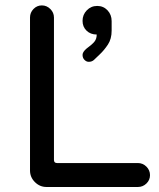

<svg xmlns="http://www.w3.org/2000/svg" viewBox="-20 -708 602 728"><path d="M93.8 -61.5V-641.6Q93.8 -660.2 106.9 -673.8Q120.1 -687.5 138.7 -687.5Q157.2 -687.5 170.9 -673.8Q184.6 -660.2 184.6 -641.6V-101.6Q184.6 -89.8 196.3 -89.8H502.9Q521.5 -89.8 535.2 -76.2Q548.8 -62.5 548.8 -43.9Q548.8 -25.4 535.2 -12.2Q521.5 1 502.9 1H156.2Q130.9 1 112.3 -17.6Q93.8 -36.1 93.8 -61.5ZM293 -500Q293 -510.7 307.6 -523.4Q329.1 -539.1 337.9 -549.8Q346.7 -560.5 346.7 -577.1Q323.2 -577.1 308.1 -591.8Q293 -606.4 293 -628.9Q293 -652.3 309.1 -668.9Q325.2 -685.5 348.6 -685.5Q372.1 -685.5 387.7 -668.9Q403.3 -652.3 403.3 -627.9V-591.8Q403.3 -560.5 389.2 -539.1Q375 -517.6 358.4 -502Q341.8 -486.3 335.9 -480.5Q328.1 -473.6 316.4 -473.6Q307.6 -473.6 300.3 -481Q293 -488.3 293 -500Z"/></svg>

Font: jf-openhuninn-2.1
Style: Regular
Weight: 400
Designer: [Kosugi Maru]
Designed by MOTOYA      

[Varela Round]
Joe Prince (Latin component); Avraham Cornfeld (Hebrew component)
Foundry: justfont Co., Ltd.
Version: 2.1